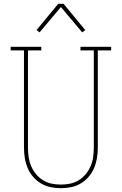

<svg xmlns="http://www.w3.org/2000/svg" viewBox="-20 -981 640 1009"><path d="M300 8Q273 8 246 2.5Q219 -3 195.5 -17Q172 -31 154 -52Q136 -73 125.5 -98Q115 -123 110.5 -150Q106 -177 106 -205V-716H36V-735H197V-716H127V-205Q127 -180 130.5 -155.5Q134 -131 143.5 -108.5Q153 -86 169 -66.5Q185 -47 206 -34Q227 -21 251 -16Q275 -11 300 -11Q325 -11 349 -16Q373 -21 394 -34Q415 -47 431 -66.5Q447 -86 456.5 -108.5Q466 -131 469.5 -155.5Q473 -180 473 -205V-716H403V-735H564V-716H494V-205Q494 -177 489.5 -150Q485 -123 474.5 -98Q464 -73 446 -52Q428 -31 404.5 -17Q381 -3 354 2.5Q327 8 300 8ZM188 -811 172 -823 286 -961H314L371 -892L428 -823L412 -811L300 -944Z"/></svg>

Font: Iosevka Etoile Thin
Style: Regular
Weight: 100
Designer: Belleve Invis
Foundry: Belleve Invis
Version: Version 22.1.2; ttfautohint (v1.8.4)